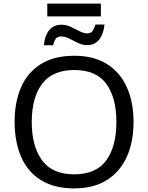

<svg xmlns="http://www.w3.org/2000/svg" viewBox="-20 -1034 821 1064"><path d="M242 -943V-1014H539V-943ZM223 -783Q228 -836 252.5 -866.5Q277 -897 320 -897Q348 -897 373 -885Q398 -873 421 -861Q444 -849 463 -849Q484 -849 493 -862.5Q502 -876 509 -898H559Q554 -846 530 -815Q506 -784 462 -784Q437 -784 412 -796Q387 -808 364 -820Q341 -832 320 -832Q298 -832 289 -819Q280 -806 274 -783ZM720 -358Q720 -247 682.5 -164.5Q645 -82 572 -36Q499 10 391 10Q280 10 206.5 -36Q133 -82 97 -165Q61 -248 61 -359Q61 -469 97 -551Q133 -633 206.5 -679Q280 -725 392 -725Q499 -725 572 -679.5Q645 -634 682.5 -551.5Q720 -469 720 -358ZM156 -358Q156 -223 213 -145.5Q270 -68 391 -68Q513 -68 569 -145.5Q625 -223 625 -358Q625 -493 569 -569.5Q513 -646 392 -646Q271 -646 213.5 -569.5Q156 -493 156 -358Z"/></svg>

Font: Noto Sans Historical
Style: Regular
Weight: 400
Designer: Monotype Design Team
Foundry: Monotype Imaging Inc.
Version: Version 2.013; ttfautohint (v1.8.4.7-5d5b)